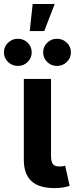

<svg xmlns="http://www.w3.org/2000/svg" viewBox="-55 -943 378 966"><path d="M220.7 3.4Q140.6 3.4 102.8 -32.2Q64.9 -67.9 64.9 -138.2V-545.9H201.7V-158.7Q201.7 -130.4 210.7 -117.9Q219.7 -105.5 242.7 -105.5Q254.9 -105.5 261.5 -106.4Q268.1 -107.4 272.9 -109.4L295.4 -7.8Q283.7 -3.9 264.2 -0.2Q244.6 3.4 220.7 3.4ZM231.9 -611.3Q202.6 -611.3 182.4 -631.3Q162.1 -651.4 162.1 -679.7Q162.1 -708 182.4 -728Q202.6 -748 231.9 -748Q260.7 -748 281.2 -728Q301.8 -708 301.8 -679.7Q301.8 -651.4 281.2 -631.3Q260.7 -611.3 231.9 -611.3ZM34.7 -611.3Q5.9 -611.3 -14.6 -631.3Q-35.2 -651.4 -35.2 -679.7Q-35.2 -708 -14.6 -728Q5.9 -748 34.7 -748Q64 -748 84.2 -728Q104.5 -708 104.5 -679.7Q104.5 -651.4 84.2 -631.3Q64 -611.3 34.7 -611.3ZM94.7 -786.6 109.4 -922.9H220.2L167.5 -786.6Z"/></svg>

Font: Inter
Style: 650
Weight: 650
Designer: Rasmus Andersson
Foundry: rsms
Version: Version 4.001;git-66647c0bb